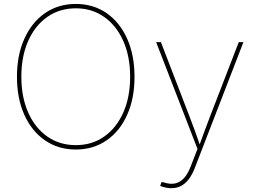

<svg xmlns="http://www.w3.org/2000/svg" viewBox="-20 -757 1311 984"><path d="M368.7 9.3Q278.8 9.3 210.7 -37.6Q142.6 -84.5 104.7 -168.7Q66.9 -252.9 66.9 -363.3Q66.9 -474.6 105 -558.8Q143.1 -643.1 210.9 -689.9Q278.8 -736.8 368.7 -736.8Q458 -736.8 525.9 -689.9Q593.8 -643.1 631.6 -558.8Q669.4 -474.6 669.4 -363.3Q669.4 -252.4 631.6 -168.2Q593.8 -84 525.9 -37.4Q458 9.3 368.7 9.3ZM368.7 -13.2Q451.2 -13.2 513.9 -57.1Q576.7 -101.1 611.8 -180.2Q647 -259.3 647 -363.3Q647 -467.8 611.8 -546.9Q576.7 -626 513.9 -670.2Q451.2 -714.4 368.7 -714.4Q286.1 -714.4 223.1 -670.7Q160.2 -627 124.8 -547.9Q89.4 -468.8 89.4 -363.3Q89.4 -259.8 124.3 -180.7Q159.2 -101.6 222.2 -57.4Q285.2 -13.2 368.7 -13.2ZM800.8 195.8 808.1 175.8 819.3 177.7Q851.6 188.5 877.4 183.1Q903.3 177.7 923.1 155.8Q942.9 133.8 957.5 95.2L992.2 6.3L780.3 -541H804.7L949.7 -164.1Q964.8 -125.5 978.8 -86.7Q992.7 -47.9 1006.3 -8.8H1000.5Q1014.6 -47.9 1028.8 -86.7Q1043 -125.5 1058.1 -164.1L1203.6 -541H1227.5L978.5 103.5Q964.8 138.7 947.3 161.6Q929.7 184.6 907.7 196Q885.7 207.5 858.4 207.5Q844.7 207.5 830.3 204.6Q815.9 201.7 800.8 195.8Z"/></svg>

Font: Inter 17pt Thin
Style: Regular
Weight: 250
Version: Version 4.001;git-66647c0bb